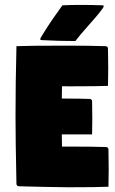

<svg xmlns="http://www.w3.org/2000/svg" viewBox="-20 -779 483 803"><path d="M44.9 -293Q44.9 -429.7 48.8 -585.9Q95.2 -588.1 251.5 -588.1Q362.1 -588.1 421.9 -585.9Q425.8 -585.9 428.7 -583Q431.6 -580.1 431.6 -576.2Q432.6 -516.6 432.6 -491.7Q432.6 -453.4 431.6 -419.9Q390.4 -418 276.4 -418Q255.9 -418 239.3 -418.2Q238.8 -384.5 238.5 -366.9Q325.9 -366.5 355.5 -365.2Q359.4 -365.2 362.3 -362.3Q365.2 -359.4 365.2 -355.5Q366 -315.4 366 -282Q366 -252 365.2 -216.8H238.5Q238.8 -199.7 239.3 -166H251Q370.6 -166 423.8 -164.1Q427.7 -164.1 430.7 -161.1Q433.6 -158.2 433.6 -154.3Q434.6 -94.7 434.6 -69.8Q434.6 -31.5 433.6 2Q387.2 4.2 266.1 4.2Q241.9 4.2 163.2 2.6Q84.5 1 58.6 0Q54.7 0 51.8 -2.9Q48.8 -5.9 48.8 -9.8Q44.9 -193.4 44.9 -293ZM165.5 -646Q195.8 -694.8 241 -756.8Q277.6 -758.5 319.6 -758.5Q358.6 -758.5 408.9 -756.8Q413.8 -756.8 413.8 -752.7Q413.8 -748 394 -723.6Q380.6 -706.8 346.4 -668.5Q312.3 -630.1 295.2 -607.4Q223.6 -607.4 153.1 -611.3Q148.2 -611.8 148.2 -615.5Q148.2 -619.1 165.5 -646Z"/></svg>

Font: Digitalt
Style: Medium
Weight: 500
Designer: gluk
Foundry: gluk
Version: Version 0.60